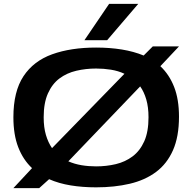

<svg xmlns="http://www.w3.org/2000/svg" viewBox="-20 -955 986 989"><path d="M182 14H49L145 -89Q99 -132 74 -196.5Q49 -261 49 -351Q49 -484 101 -562.5Q153 -641 249 -675.5Q345 -710 475 -710Q546 -710 607.5 -700Q669 -690 720 -669L767 -716H902L806 -614Q852 -571 877 -507Q902 -443 902 -354Q902 -251 871 -181Q840 -111 783.5 -69Q727 -27 648.5 -8.5Q570 10 475 10Q405 10 344 0Q283 -10 233 -32ZM205 -351Q205 -299 216.5 -260Q228 -221 248 -192L621 -575Q589 -590 551.5 -596Q514 -602 475 -602Q422 -602 373 -590.5Q324 -579 286.5 -551Q249 -523 227 -474Q205 -425 205 -351ZM475 -98Q528 -98 576.5 -109.5Q625 -121 663 -149.5Q701 -178 723 -227Q745 -276 745 -351Q745 -403 733.5 -442.5Q722 -482 702 -510L332 -124Q364 -110 400 -104Q436 -98 475 -98ZM415 -748 542 -935H692L532 -748Z"/></svg>

Font: Georama Extended SemiBold
Style: Regular
Weight: 600
Width: 7
Designer: Jean-Baptiste Levee
Foundry: Production Type
Version: Version 1.000